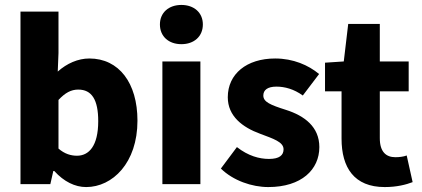

<svg xmlns="http://www.w3.org/2000/svg" viewBox="-20 -746 1709 778"><path d="M329 12C436 12 537 -86 537 -257C537 -410 462 -509 342 -509C296 -509 251 -489 214 -456L217 -531V-699H63V0H184L196 -53H200C239 -10 284 12 329 12ZM292 -115C268 -115 242 -122 217 -144V-341C244 -370 268 -383 297 -383C352 -383 378 -342 378 -255C378 -154 340 -115 292 -115Z M638 0H792V-497H638ZM715 -567C766 -567 802 -598 802 -647C802 -695 766 -726 715 -726C664 -726 628 -695 628 -647C628 -598 664 -567 715 -567Z M1067 12C1202 12 1274 -59 1274 -150C1274 -232 1214 -277 1138 -301C1075 -321 1047 -333 1047 -359C1047 -381 1064 -395 1100 -395C1134 -395 1171 -385 1207 -359L1273 -446C1230 -482 1168 -509 1095 -509C979 -509 903 -446 903 -352C903 -275 963 -230 1034 -204C1087 -184 1129 -171 1129 -141C1129 -117 1112 -102 1070 -102C1031 -102 986 -114 940 -150L875 -63C925 -14 1001 12 1067 12Z M1539 12C1588 12 1626 2 1652 -8L1628 -116C1615 -111 1598 -109 1582 -109C1545 -109 1519 -130 1519 -186V-376H1636V-497H1519V-649H1391L1373 -497L1297 -492V-376H1364V-184C1364 -67 1415 12 1539 12Z"/></svg>

Font: DAIFUKU Sans
Style: Bold
Weight: 700
Designer: Original font ‘Source Han Sans JP’ : Paul D. Hunt
Foundry: Daifuku
Version: Version 1.000